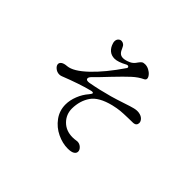

<svg xmlns="http://www.w3.org/2000/svg" viewBox="-160 -1020 1319 1319"><g transform="rotate(45 500.0 -360.0)"><path d="M392 -171Q392 -212 409.5 -256.5Q427 -301 457 -335Q470 -351 470 -357Q470 -363 460 -363Q454 -363 444 -360Q361 -339 237 -290Q228 -286 216 -286Q194 -286 176.5 -300.5Q159 -315 159 -331Q159 -344 172.5 -353.5Q186 -363 215 -365Q269 -370 348.5 -445Q428 -520 513 -645Q516 -650 516 -653Q516 -657 512.5 -660Q509 -663 504 -663L496 -661Q441 -631 408 -631Q377 -631 356 -649Q335 -667 326 -698Q323 -707 323 -715Q323 -732 333 -742Q343 -752 356 -752Q367 -752 377.5 -744.5Q388 -737 394 -721Q403 -698 415 -686.5Q427 -675 447 -675Q469 -675 500 -689Q524 -700 540 -726Q550 -740 558.5 -746.5Q567 -753 584 -753Q603 -753 621.5 -743.5Q640 -734 652 -719.5Q664 -705 664 -693Q664 -681 651 -675Q614 -658 577.5 -624.5Q541 -591 480 -527Q423 -466 386 -430Q372 -416 372 -405Q372 -391 392 -391Q400 -391 404 -392Q487 -407 573 -431Q612 -442 672 -462Q719 -478 743.5 -484Q768 -490 788 -487Q813 -483 827 -469Q841 -455 841 -439Q841 -427 833.5 -419Q826 -411 812 -410Q794 -409 761 -409Q717 -408 689.5 -405.5Q662 -403 624 -394Q519 -368 481.5 -313Q444 -258 443 -183Q443 -125 483 -85Q523 -45 586 -45Q603 -45 621 -48Q624 -49 630 -49Q651 -49 667 -34.5Q683 -20 683 -3Q683 13 667 23Q651 33 617 33Q566 33 513.5 8Q461 -17 426.5 -64Q392 -111 392 -171Z"/></g></svg>

Font: Hina Mincho
Style: Regular
Weight: 400
Designer: satsuyako
Foundry: satsuyako
Version: Version 1.100